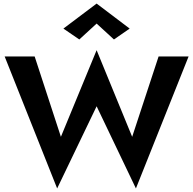

<svg xmlns="http://www.w3.org/2000/svg" viewBox="-20 -1016 1081 1075"><path d="M720 -250 521 -735 321 -250 174 -700H6L300 39L521 -421L741 39L1036 -700H868ZM521 -884 618 -795 706 -856 521 -996 335 -856 424 -795Z"/></svg>

Font: Jost SemiBold
Style: Regular
Weight: 600
Version: Version 3.710